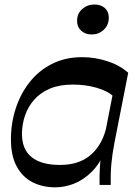

<svg xmlns="http://www.w3.org/2000/svg" viewBox="-20 -812 608 843"><path d="M479.3 -387.5Q453.6 -412.6 404.4 -426.6Q355.3 -440.7 299.4 -440.7Q241.6 -440.7 199.6 -423Q157.6 -405.2 130.5 -374.6Q103.4 -343.9 90.2 -305.8Q77.1 -267.7 76.4 -226.9Q75.7 -157 118.4 -122.4Q161.1 -87.8 243.3 -87.8Q330.3 -87.8 381.4 -134.6Q432.6 -181.4 448.9 -261.6L441.7 -148.8Q418.3 -93.2 382.7 -57.7Q347.1 -22.3 305.7 -5.9Q264.4 10.5 222.7 10.5Q167.1 10.5 123.3 -11.7Q79.4 -33.8 53.9 -80.3Q28.3 -126.8 28 -198.1Q27.7 -269.8 48.8 -335.1Q70 -400.5 110.1 -451.3Q150.2 -502.2 208.5 -531.6Q266.8 -561 340.7 -561Q396.6 -561 451.1 -543.4Q505.6 -525.8 542.9 -492.6ZM417.2 0Q416.2 -38 418.6 -78.3Q420.9 -118.6 429.9 -168L495.2 -501.8L542.9 -492.6L482.3 -184.2Q473 -136.4 469 -92.6Q465 -48.8 466 0ZM382 -660.7Q354.6 -660.7 336.5 -677.1Q318.4 -693.6 318.4 -720.1Q318.4 -752.8 341.1 -772.5Q363.9 -792.2 394.7 -792.2Q422.5 -792.2 440.1 -776.8Q457.7 -761.3 457.7 -734.8Q457.7 -702.1 435.7 -681.4Q413.7 -660.7 382 -660.7Z"/></svg>

Font: Savate ExtraLight
Style: Italic
Weight: 200
Italic angle: -11°
Designer: Max Esnée
Foundry: Plomb Type
Version: Version 2.000